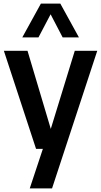

<svg xmlns="http://www.w3.org/2000/svg" viewBox="-20 -828 562 1068"><path d="M396 -545.5H521L269.5 220H145.5L218.5 0H180.5L1.5 -545.5H133L262.5 -111ZM419 -620H328.5L261.5 -748.5L194 -620H104L207.5 -808H315.5Z"/></svg>

Font: Encode Sans Semi Condensed SmBd
Style: Regular
Weight: 600
Width: 4
Designer: Multiple Designers
Foundry: Impallari Type
Version: Version 2.000